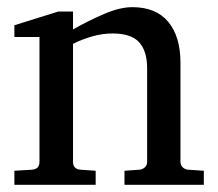

<svg xmlns="http://www.w3.org/2000/svg" viewBox="-20 -514 607 534"><path d="M546.9 0H326.2V-39.1L368.2 -42Q377 -43 383.1 -48.8Q389.2 -54.7 389.2 -64V-324.2Q389.2 -371.6 367.2 -396.2Q345.2 -420.9 293 -420.9Q264.6 -420.9 236.6 -412.8Q208.5 -404.8 183.1 -392.1V-64Q183.1 -43.5 204.1 -42L246.1 -39.1V0H20V-39.1L68.8 -42Q89.8 -43.5 89.8 -64V-411.1H20V-443.8L142.1 -481.9H183.1V-432.1Q225.1 -456.1 269.3 -475.1Q313.5 -494.1 348.1 -494.1Q413.6 -494.1 447.8 -453.4Q481.9 -412.6 481.9 -339.8V-64Q481.9 -54.7 488 -48.8Q494.1 -43 502.9 -42L546.9 -39.1Z"/></svg>

Font: Abyssinica SIL
Style: Regular
Weight: 400
Designer: Victor Gaultney and Lorna Evans
Foundry: SIL International
Version: Version 2.100